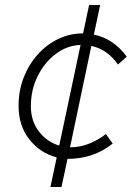

<svg xmlns="http://www.w3.org/2000/svg" viewBox="-20 -625 545 765"><path d="M181 120 206 2Q140 -15 97 -69.5Q54 -124 54 -203Q54 -263 74 -315Q94 -367 129.5 -407Q165 -447 211.5 -469.5Q258 -492 311 -492L335 -605H379L354 -487Q394 -479 427 -456.5Q460 -434 485 -399L450 -368Q430 -397 403.5 -416Q377 -435 344 -442L259 -38Q297 -38 333.5 -52Q370 -66 402 -91L429 -53Q390 -22 345.5 -7Q301 8 249 8L225 120ZM216 -45 301 -446Q247 -444 202 -410Q157 -376 130 -321.5Q103 -267 103 -202Q103 -142 135.5 -100.5Q168 -59 216 -45Z"/></svg>

Font: Red Hat Text
Style: Italic
Weight: 300
Italic angle: -12°
Designer: Pentagram, MCKL
Foundry: Pentagram, MCKL
Version: Version 1.023